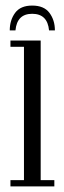

<svg xmlns="http://www.w3.org/2000/svg" viewBox="-20 -669 229 689"><path d="M17.5 0V-22.5H66V-501H17.5V-523.5H126V-22.5H175V0ZM95.5 -649Q138 -649 157.5 -622.8Q177 -596.5 177 -560H156Q150.5 -619.5 95.5 -619.5Q41 -619.5 35.5 -560H15Q15 -596.5 34.2 -622.8Q53.5 -649 95.5 -649Z"/></svg>

Font: Imbue 50pt Light
Style: Regular
Weight: 300
Designer: Tyler Finck
Foundry: Etcetera Type Company
Version: Version 1.102; ttfautohint (v1.8.3)